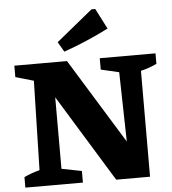

<svg xmlns="http://www.w3.org/2000/svg" viewBox="-61 -1002 945 1057"><g transform="rotate(-5 411.0 -473.0)"><path d="M506 -674H814V-616Q793 -606 772 -598.5Q751 -591 726 -585L725 0H538L205 -543L243 -554V-86L354 -64V0H36V-58Q57 -68 78 -75.5Q99 -83 122 -89L134 -582L34 -611V-674H325L652 -143L616 -132L606 -588L506 -611ZM315 -727 283 -782 484 -946H505L563 -833Q502 -802 440 -775.5Q378 -749 315 -727Z"/></g></svg>

Font: Piazzolla Thin Black
Style: Regular
Weight: 900
Version: Version 2.005